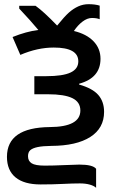

<svg xmlns="http://www.w3.org/2000/svg" viewBox="-20 -688 559 917"><path d="M402.8 -668Q434.1 -668 456.1 -661.1V-596.2Q441.9 -602.1 418.9 -602.1Q397 -602.1 374.3 -585Q351.6 -567.9 333 -540Q393.6 -525.4 426.8 -490.7Q460 -456.1 460 -407.2Q460 -315.9 357.9 -288.1V-284.2Q421.9 -266.1 449.5 -234.4Q477.1 -202.6 477.1 -153.8Q477.1 -75.7 411.1 -33.7Q345.2 8.3 225.1 8.8Q184.1 9.3 159.9 14.4Q135.7 19.5 124.8 29.1Q113.8 38.6 113.8 58.1Q113.8 81.1 131.3 92Q148.9 103 193.8 103Q235.4 103 285.2 100.6L358.9 98.1Q423.3 98.1 439 118.2V209Q429.7 199.7 409.2 193.8Q388.7 188 361.8 188Q328.1 188 280 190.4Q231.9 192.9 173.8 192.9Q95.2 192.9 54.2 159.2Q13.2 125.5 13.2 61Q13.2 -79.1 217.8 -81.1Q363.8 -82 363.8 -160.2Q363.8 -200.7 325.7 -219.2Q287.6 -237.8 209 -237.8H144V-324.2H201.2Q279.8 -324.2 316.9 -341.6Q354 -358.9 354 -395Q354 -460.9 236.8 -460.9Q158.7 -460.9 77.1 -425.8L40 -511.2Q105.5 -537.6 163.1 -544.9Q128.9 -586.4 71.8 -647V-660.2H149.9Q188 -633.3 252.9 -565.9Q288.1 -609.4 309.3 -628.2Q330.6 -647 353.8 -657.5Q377 -668 402.8 -668Z"/></svg>

Font: JBL Sans
Style: Semibold
Weight: 600
Version: Version 1.10